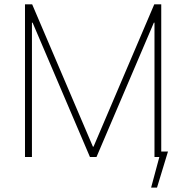

<svg xmlns="http://www.w3.org/2000/svg" viewBox="-20 -727 863 889"><path d="M128.9 -707 410.2 -47.9H413.1L694.3 -707H726.6V-25.4H757.8L707 141.6H679.7L717.8 0H695.3V-622.1H692.4L426.8 0H396.5L130.9 -622.1H127.9V0H95.7V-707Z"/></svg>

Font: Pretendard JP Thin
Style: Regular
Weight: 100
Designer: Base glyphs from Inter by Rasmus Andersson; Hangeul glyphs from Noto Sans CJK(Source Han Sans) by Jang Soo-young and Kan
Foundry: Kil Hyung-jin
Version: Version 1.309